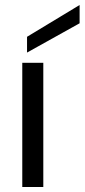

<svg xmlns="http://www.w3.org/2000/svg" viewBox="-20 -747 338 767"><path d="M153 0V-496H69V0ZM88 -537 298 -654V-727L88 -600Z"/></svg>

Font: Rootstock Sans Body
Style: Regular
Weight: 400
Designer: Colophon Foundry, Jonny Pinhorn
Foundry: Colophon Foundry
Version: Version 1.200;FEAKit 1.0